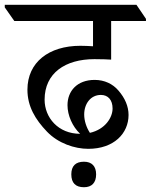

<svg xmlns="http://www.w3.org/2000/svg" viewBox="-60 -643 632 805"><path d="M310 -19C418 -19 479 -84 479 -161C479 -197 464 -232 436 -264C413 -291 378 -308 337 -308C263 -308 223 -261 223 -202C223 -159 244 -112 276 -82C184 -82 127 -150 127 -225C127 -337 214 -395 336 -395C369 -395 389 -394 406 -393V-555H552V-564L512 -623H-40V-612L0 -555H330V-449C312 -450 296 -451 277 -451C145 -451 55 -382 55 -267C55 -197 88 -142 137 -91C184 -42 253 -19 310 -19ZM293 -163C293 -208 320 -245 363 -245C393 -245 412 -224 412 -188C412 -151 382 -101 317 -86C302 -109 293 -137 293 -163ZM292 142C325 142 343 123 343 88C343 54 325 35 292 35C257 35 239 53 239 88C239 124 257 142 292 142Z"/></svg>

Font: Noto Serif Devanagari
Style: Regular
Weight: 400
Designer: Universal Thirst, Indian Type Foundry and the Monotype Design Team
Foundry: Monotype Imaging Inc.
Version: Version 2.004